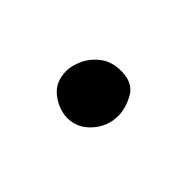

<svg xmlns="http://www.w3.org/2000/svg" viewBox="-33 -207 330 330"><g transform="rotate(45 132.0 -41.5)"><path d="M123 20Q101 19 83 4.5Q65 -10 65 -36Q65 -49 72 -64.5Q79 -80 94 -91.5Q109 -103 132 -103Q161 -103 172 -83Q183 -63 183 -45Q183 -19 165.5 0.5Q148 20 123 20Z"/></g></svg>

Font: Playpen Sans Hebrew
Style: Regular
Weight: 400
Designer: Tom Grace, Laura Meseguer, Veronika Burian, José Scaglione
Foundry: TypeTogether
Version: Version 2.000